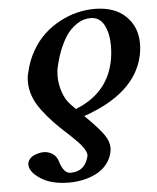

<svg xmlns="http://www.w3.org/2000/svg" viewBox="-52 -489 651 798"><g transform="rotate(-5 274.0 -90.0)"><path d="M199.2 -219.2Q194.8 -203.6 194.8 -180.2Q194.8 -144.5 206.8 -110.6Q218.8 -76.7 241.2 -55.2L258.8 -37.1Q389.6 -88.4 418.9 -214.8Q426.8 -250 426.8 -286.1Q426.8 -338.4 408.4 -373.3Q390.1 -408.2 351.1 -408.2Q336.9 -408.2 322.5 -403.8Q308.1 -399.4 289.8 -386.7Q271.5 -374 255.9 -353.8Q240.2 -333.5 224.9 -298.8Q209.5 -264.2 199.2 -219.2ZM291 -4.9 301.8 5.9Q348.6 52.7 368.4 80.8Q388.2 108.9 388.2 136.2Q388.2 142.1 386.2 153.8Q379.9 182.6 361.8 204.6Q343.8 226.6 318.4 239.5Q293 252.4 264.2 258.8Q235.4 265.1 204.1 265.1Q131.8 265.1 86.9 236.1Q42 207 42 176.8V169.9Q47.4 149.4 68.4 139.6Q89.4 129.9 110.8 129.9Q127.4 129.9 145 140.1Q162.6 150.4 169.9 174.8Q185.1 225.1 213.9 225.1Q273.4 225.1 289.1 164.1Q289.1 163.1 289.6 161.1Q290 159.2 290 158.2Q290 146 279.8 130.4Q269.5 114.7 257.3 102.1Q245.1 89.4 225.6 70.8Q221.2 66.9 219.2 64.9Q183.1 32.2 159.4 7.3Q135.7 -17.6 113.5 -47.4Q91.3 -77.1 80.6 -106.7Q69.8 -136.2 69.8 -167Q69.8 -189.9 75.2 -207Q85.9 -254.9 109.1 -294.9Q132.3 -335 162.1 -362.3Q191.9 -389.6 227.5 -408.4Q263.2 -427.2 299.3 -436Q335.4 -444.8 371.1 -444.8Q454.6 -444.8 501.2 -400.1Q547.9 -355.5 547.9 -285.2Q547.9 -259.8 542 -232.9Q507.3 -79.6 291 -4.9Z"/></g></svg>

Font: Linux Libertine
Style: Bold Italic
Weight: 700
Italic angle: -11.5°
Designer: Philipp H. Poll
Foundry: Philipp H. Poll
Version: Version 4.0.5